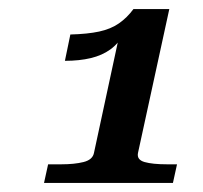

<svg xmlns="http://www.w3.org/2000/svg" viewBox="-20 -772 448 423"><path d="M284 -435Q281 -420 298.5 -415Q316 -410 348 -410H370L361 -369H77L86 -410H115Q144 -410 164 -415Q184 -420 187 -435L243 -695Q248 -698 250.5 -700Q253 -702 253.5 -701.5Q254 -701 252 -697Q241 -676 223 -663Q205 -650 180 -644Q155 -638 123 -638L135 -696Q173 -697 198.5 -702.5Q224 -708 242 -720.5Q260 -733 274 -752H353Z"/></svg>

Font: Roboto Serif 20pt Medium
Style: Italic
Weight: 500
Italic angle: -10°
Version: Version 1.008